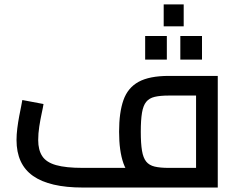

<svg xmlns="http://www.w3.org/2000/svg" viewBox="-20 -840 1079 860"><path d="M351 0Q202 0 128 -52Q54 -104 54 -213Q54 -237.3 57.5 -265.3Q61 -293.4 66 -319.4Q71 -345.5 75 -365Q79 -384.5 80 -392L174.9 -374.1Q172.8 -359.7 166.8 -332.4Q160.8 -305.1 155.9 -273.2Q151.1 -241.4 151.1 -212.4Q151.1 -168.3 169.2 -140.6Q187.3 -112.8 231.2 -100.4Q275.1 -88 351 -88H917.7L858.2 -37.7V-454.9L910.3 -412H736.4Q697.5 -412 672.9 -406.2Q648.4 -400.4 634.9 -383.8Q621.4 -367.1 616 -334.9Q610.6 -302.6 610.6 -250Q610.6 -197.4 616 -165.1Q621.4 -132.9 634.9 -116.2Q648.4 -99.6 672.9 -93.8Q697.5 -88 736.4 -88V0Q649.4 0 600.9 -26.5Q552.4 -53 532.9 -108.5Q513.4 -164 513.4 -250Q513.4 -336 532.9 -391.5Q552.4 -447 600.9 -473.5Q649.4 -500 736.4 -500H955.4V0ZM713.2 -722V-820.3H802.8V-722ZM630.2 -573V-678.8H727.3V-573ZM787.7 -573V-678.8H884.8V-573Z"/></svg>

Font: TitilliumWeb ExtraLight
Style: Regular
Weight: 400
Designer: Mohamed Gaber, Accademia di Belle Arti di Urbino and others
Foundry: Kief Type Foundry, Accademia di Belle Arti di Urbino and others
Version: Version 3.000; ttfautohint (v1.8.2)